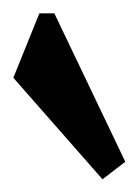

<svg xmlns="http://www.w3.org/2000/svg" viewBox="21 -792 212 295"><g transform="rotate(-90 127.5 -644.0)"><path d="M27 -558 0 -593 156 -730 255 -690V-667Z"/></g></svg>

Font: Manuale
Style: Regular
Weight: 400
Designer: Eduardo Tunni / Pablo Cosgaya
Foundry: Eduardo Tunni / Pablo Cosgaya
Version: Version 1.002